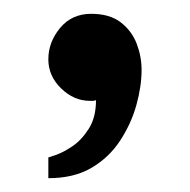

<svg xmlns="http://www.w3.org/2000/svg" viewBox="-20 -139 275 278"><path d="M50 119Q50 119 50 111.5Q50 104 50 96.5Q50 89 50 89Q50 89 60.5 85.5Q71 82 84.5 73Q98 64 108.5 47.5Q119 31 119 6Q117 7 114.5 7Q112 7 110 7Q87 7 68.5 -11Q50 -29 50 -53Q50 -78 67 -98.5Q84 -119 112 -119Q139 -119 155 -106.5Q171 -94 178 -75.5Q185 -57 185 -38Q185 -14 177.5 13Q170 40 154 64.5Q138 89 112.5 104Q87 119 50 119Z"/></svg>

Font: Inclusive Sans
Style: Regular
Weight: 400
Designer: Olivia King
Foundry: Olivia King
Version: Version 2.004